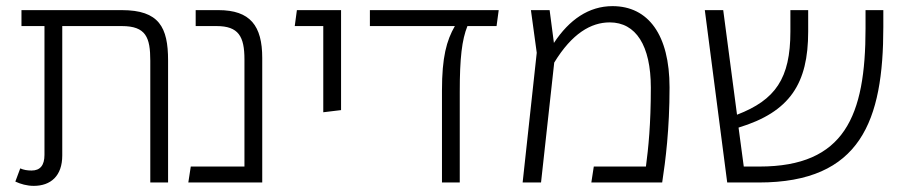

<svg xmlns="http://www.w3.org/2000/svg" viewBox="-20 -595 2965 626"><path d="M377 -562H50V-510H125V-90C125 -56 111 -39 83 -39C69 -39 57 -41 46 -46L30 -3C47 5 68 11 90 11C145 11 183 -21 183 -88V-510H377C456 -510 470 -473 470 -397V0H528V-398C528 -506 499 -562 377 -562Z M692 -562H618V-510H686C758 -510 777 -476 777 -401V-52H602L594 0H835V-406C835 -511 796 -562 692 -562Z M1034 -229 1092 -236V-562H948L941 -510H1034Z M1606 -562H1186V-510H1463C1436 -463 1421 -409 1421 -300V0H1479V-296C1479 -406 1486 -465 1504 -510H1599Z M1977 -575C1900 -575 1836 -531 1786 -455L1772 -562H1711L1730 -423L1684 0H1744L1787 -391C1845 -486 1907 -522 1968 -522C2053 -522 2102 -447 2102 -309C2102 -189 2094 -113 2086 -52H1916L1908 0H2139C2150 -72 2163 -174 2163 -310C2163 -481 2094 -575 1977 -575Z M2802 -562V-502C2802 -217 2734 -52 2456 -52H2405L2388 -179C2556 -230 2615 -323 2615 -492V-562H2557V-492C2557 -339 2508 -269 2383 -221L2338 -562H2278L2351 0H2454C2787 0 2860 -202 2860 -507V-562Z"/></svg>

Font: FiraGO Light
Style: Regular
Weight: 300
Designer: bBox Type
Foundry: bBox Type GmbH
Version: Version 1.001;PS 001.001;hotconv 1.0.88;makeotf.lib2.5.64775